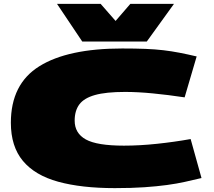

<svg xmlns="http://www.w3.org/2000/svg" viewBox="-20 -960 1105 990"><path d="M36 -327Q36 -527 183 -618.5Q330 -710 610 -710Q678 -710 729 -708Q780 -706 822.5 -701Q865 -696 906 -688Q947 -680 994 -669L932 -458Q845 -471 767.5 -478.5Q690 -486 625 -486Q526 -486 469.5 -470Q413 -454 389 -421.5Q365 -389 365 -338Q365 -273 422.5 -241Q480 -209 619 -209Q700 -209 789.5 -218.5Q879 -228 963 -243L1019 -42Q977 -32 934.5 -22.5Q892 -13 840.5 -6Q789 1 724 5.5Q659 10 572 10Q400 10 280 -23Q160 -56 98 -130.5Q36 -205 36 -327ZM877 -940 737 -746H404L274 -940H499L576 -852L652 -940Z"/></svg>

Font: Georama ExtraExtended Black
Style: Regular
Weight: 900
Width: 8
Designer: Jean-Baptiste Levee
Foundry: Production Type
Version: Version 1.000